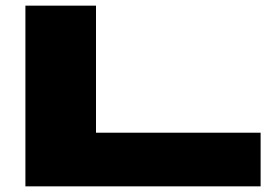

<svg xmlns="http://www.w3.org/2000/svg" viewBox="-20 -660 983 680"><path d="M320 -640V-190H903V0H70V-640Z"/></svg>

Font: Syne ExtraBold
Style: Regular
Weight: 800
Designer: Lucas Descroix
Foundry: Bonjour Monde
Version: Version 2.200; ttfautohint (v1.8.4)